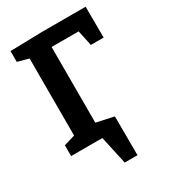

<svg xmlns="http://www.w3.org/2000/svg" viewBox="-212 -812 987 1107"><g transform="rotate(-30 281.0 -258.5)"><path d="M455 -498 433 -601H253V-97L369 -72L370 187H285L244 0H36V-72L110 -94V-607L36 -627V-699L250 -704H539L540 -498Z"/></g></svg>

Font: Bitter Pro
Style: Bold
Weight: 700
Designer: Sol Matas, and Bitter project Authors
Foundry: Sol Matas
Version: Version 1.010